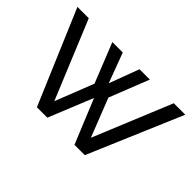

<svg xmlns="http://www.w3.org/2000/svg" viewBox="-93 -764 1006 1006"><g transform="rotate(45 410.5 -261.0)"><path d="M725.1 -522H810.1L587.9 0H511.2L410.2 -246.1L310.1 0H232.9L11.2 -522H95.2L274.9 -86.9L358.9 -300.8L271 -521H348.1L410.2 -355L472.2 -521H548.8L461.9 -300.8L545.9 -86.9Z"/></g></svg>

Font: Rawline Medium
Style: Regular
Weight: 500
Designer: Matt McInerney, Pablo Impallari, Rodrigo Fuenzalida
Foundry: Matt McInerney, Pablo Impallari, Rodrigo Fuenzalida
Version: Version 4.020;PS 004.020;hotconv 1.0.88;makeotf.lib2.5.64775